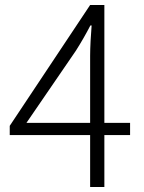

<svg xmlns="http://www.w3.org/2000/svg" viewBox="-20 -749 575 769"><path d="M86 -257 284 -546C305 -579 325 -614 342 -647H347C344 -613 341 -559 341 -526V-257ZM501 -257H398V-729H341L19 -245V-208H341V0H398V-208H501Z"/></svg>

Font: Noto Sans Japanese Light
Style: Regular
Weight: 300
Designer: Ryoko NISHIZUKA (kana & ideographs); Paul D. Hunt (Latin, Greek & Cyrillic); Wenlong ZHANG (bopomofo); Sandoll Communica
Foundry: Adobe Systems Incorporated
Version: Version 1.000;PS 1;hotconv 1.0.78;makeotf.lib2.5.61930